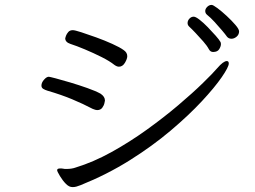

<svg xmlns="http://www.w3.org/2000/svg" viewBox="-20 -783 1040 783"><path d="M955 -655Q955 -642 945 -633.5Q935 -625 924 -625Q913 -625 906 -633Q899 -643 885 -659.5Q871 -676 855 -693.5Q839 -711 824 -723Q817 -729 817 -738Q817 -747 825 -755Q833 -763 843 -763Q849 -763 866.5 -750Q884 -737 904.5 -718Q925 -699 940 -681.5Q955 -664 955 -655ZM881 -603Q881 -594 874 -582.5Q867 -571 849 -571Q838 -571 832 -582Q824 -597 808.5 -614.5Q793 -632 777.5 -648.5Q762 -665 751 -675Q745 -681 745 -689Q745 -699 752.5 -707Q760 -715 770 -715Q778 -715 794 -702.5Q810 -690 827.5 -672Q845 -654 859.5 -637.5Q874 -621 879 -612Q881 -609 881 -603ZM465 -511Q457 -511 447 -518Q427 -534 394 -550.5Q361 -567 326.5 -581.5Q292 -596 267 -604Q246 -611 246 -627Q246 -629 249 -637Q252 -645 258.5 -652.5Q265 -660 277 -660Q285 -660 311.5 -651.5Q338 -643 372.5 -630.5Q407 -618 438 -604Q469 -590 484 -579Q499 -569 499 -554Q499 -543 489.5 -527Q480 -511 465 -511ZM249 -33Q236 -46 224.5 -65Q213 -84 213 -89Q213 -96 225 -96Q228 -96 231 -96Q234 -96 238 -95Q241 -94 244.5 -94Q248 -94 251 -94Q273 -94 289 -100Q361 -122 435 -163Q509 -204 578.5 -254Q648 -304 707 -354Q766 -404 807.5 -444.5Q849 -485 866 -505Q891 -534 905 -534Q913 -534 913 -524Q913 -510 884.5 -468.5Q856 -427 803 -370Q750 -313 675.5 -250Q601 -187 508.5 -129Q416 -71 309 -28Q299 -24 291.5 -22Q284 -20 276 -20Q269 -20 262.5 -23Q256 -26 249 -33ZM390 -401Q408 -389 408 -373Q408 -373 406 -363Q404 -353 397 -343.5Q390 -334 376 -334Q370 -334 358 -339Q318 -360 273.5 -378.5Q229 -397 174 -413Q164 -416 156.5 -420.5Q149 -425 149 -434Q149 -446 159.5 -458Q170 -470 179 -470Q182 -470 207 -463.5Q232 -457 267 -446.5Q302 -436 336 -424Q370 -412 390 -401Z"/></svg>

Font: Klee One SemiBold
Style: Regular
Weight: 600
Designer: Fontworks Inc.
Foundry: Fontworks Inc.
Version: Version 1.00;January 12, 2022;FontCreator 13.0.0.2683 64-bit